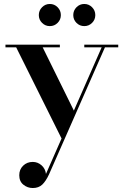

<svg xmlns="http://www.w3.org/2000/svg" viewBox="-20 -685 616 967"><path d="M365.2 -569.8Q349 -586 349 -609Q349 -632 365.2 -648.5Q381.5 -665 404.5 -665Q427.5 -665 443.8 -648.5Q460 -632 460 -609Q460 -586 443.8 -569.8Q427.5 -553.5 404.5 -553.5Q381.5 -553.5 365.2 -569.8ZM191.8 -569.8Q175.5 -586 175.5 -609Q175.5 -632 191.8 -648.5Q208 -665 231 -665Q254 -665 270.2 -648.5Q286.5 -632 286.5 -609Q286.5 -586 270.2 -569.8Q254 -553.5 231 -553.5Q208 -553.5 191.8 -569.8ZM281.5 -446.5H195L352 -128L492 -446.5H404.5V-460H575.5V-446.5H508.5L227 193Q211 227.5 192.8 244.8Q174.5 262 145 262Q118.5 262 97.8 245.2Q77 228.5 77 197.5Q77 168.5 96.5 149.5Q116 130.5 145 130.5Q170 130.5 189.2 147.5Q208.5 164.5 211.5 191L290 12.5L61.5 -446.5H7.5V-460H281.5Z"/></svg>

Font: Bodoni* 16pt Medium
Style: Regular
Weight: 500
Version: Version 2.3